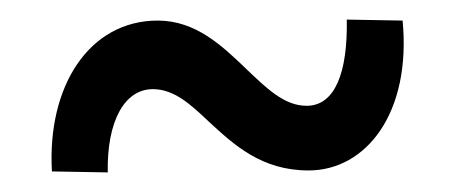

<svg xmlns="http://www.w3.org/2000/svg" viewBox="-20 -611 465 196"><path d="M295 -437C354 -437 400 -496 391 -590L334 -591C335 -537 322 -503 293 -503C270 -503 252 -521 231 -541C207 -564 180 -590 141 -590C71 -590 28 -523 33 -436L90 -435C89 -487 107 -520 136 -520C158 -520 175 -504 193 -487C219 -463 247 -437 295 -437Z"/></svg>

Font: Hejaz
Style: Regular
Weight: 400
Designer: Bandar Raffah (Arabic) and Santiago Orozco (Latin)
Foundry: Caramella and Typemade
Version: Version 1.010;hotconv 1.0.109;makeotfexe 2.5.65596